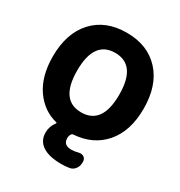

<svg xmlns="http://www.w3.org/2000/svg" viewBox="-218 -914 1180 1259"><g transform="rotate(30 372.5 -284.5)"><path d="M215.8 -387.7Q215.8 -162.1 375 -162.1Q534.2 -162.1 534.2 -387.2Q534.2 -612.3 375 -612.3Q215.8 -612.3 215.8 -387.7ZM432.6 196.3Q337.9 196.3 288.6 163.1Q239.3 129.9 239.3 68.4Q239.3 21.5 268.6 -16.6Q273.4 -22.5 266.6 -24.4Q163.1 -49.8 97.7 -142.6Q31.2 -238.3 31.2 -387.7Q31.2 -563.5 123.5 -664.1Q215.8 -764.6 375 -764.6Q534.2 -764.6 626.5 -664.1Q718.8 -563.5 718.8 -387.7Q718.8 -216.8 631.8 -117.2Q546.9 -20.5 404.3 -10.7Q395.5 -10.7 391.6 -4.9Q380.9 9.8 380.9 29.3Q380.9 81.1 440.4 82Q466.8 82 494.1 74.2Q501 72.3 507.8 72.3Q519.5 72.3 531.2 79.1Q547.9 90.8 547.9 110.4V120.1Q547.9 146.5 532.2 167Q516.6 187.5 492.2 191.4Q461.9 196.3 432.6 196.3Z"/></g></svg>

Font: Gen Jyuu Gothic Heavy
Style: Bold
Weight: 900
Designer: [Source Han Sans]
Ryoko NISHIZUKA  (kana & ideographs); Paul D. Hunt (Latin, Greek & Cyrillic); Wenlong ZHANG  (bopomofo
Version: Version 1.002.20150607